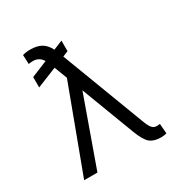

<svg xmlns="http://www.w3.org/2000/svg" viewBox="-172 -869 964 1010"><g transform="rotate(-30 310.0 -364.5)"><path d="M317.9 -695.8V-631.8L284.7 -618.2L476.1 -113.8Q488.3 -80.6 499.8 -68.1Q511.2 -55.7 528.3 -55.7Q529.8 -55.7 547.4 -57.1L552.2 2.4Q539.1 7.3 517.1 7.3Q476.1 7.3 452.1 -11.7Q428.2 -30.8 405.8 -89.8L282.7 -414.1L134.8 0H54.2L245.1 -512.2L215.3 -590.3L93.3 -541V-604L191.9 -644.5Q171.9 -677.2 136.2 -677.7Q117.7 -677.7 107.4 -675.3L105 -731Q125 -737.3 152.8 -737.3Q194.8 -736.8 220.2 -721.4Q245.6 -706.1 262.2 -672.9Z"/></g></svg>

Font: Interop Light
Style: Regular
Weight: 300
Designer: Rasmus Andersson, Google, Jang Haemin
Foundry: jhaemin
Version: Version 1.007